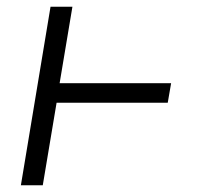

<svg xmlns="http://www.w3.org/2000/svg" viewBox="-20 -550 640 570"><path d="M42 0 130 -530H195L157 -303H488L478 -245H148L107 0Z"/></svg>

Font: Iosevka Curly Slab LtEx
Style: Italic
Weight: 300
Width: 7
Italic angle: -9°
Monospace: yes
Designer: Belleve Invis
Foundry: Belleve Invis
Version: Version 11.1.0; ttfautohint (v1.8.3)